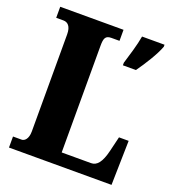

<svg xmlns="http://www.w3.org/2000/svg" viewBox="-131 -815 825 915"><g transform="rotate(20 282.0 -357.0)"><path d="M18 0H538L543 -225H494L476 -150C461 -88 440 -64 411 -64H262V-605C262 -643 268 -658 298 -658H339V-714H18V-658H55C76 -658 94 -643 94 -602V-109C94 -71 76 -56 62 -56H18ZM394 -567V-554H460C491 -597 532 -662 547 -704V-714H433C426 -671 406 -606 394 -567Z"/></g></svg>

Font: Noto Serif Devanagari ExtraCondensed Black
Style: Regular
Weight: 900
Width: 2
Designer: Universal Thirst, Indian Type Foundry and the Monotype Design Team
Foundry: Monotype Imaging Inc.
Version: Version 2.004